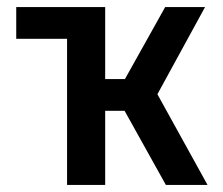

<svg xmlns="http://www.w3.org/2000/svg" viewBox="-20 -524 632 544"><path d="M26 -414H170V0H278V-210H333L450 0H568L426 -257L561 -504H448L334 -300H278V-504H26Z"/></svg>

Font: Finlandica Medium
Style: Regular
Weight: 500
Designer: Niklas Ekholm, Juho Hiilivirta, Jaakko Suomalainen
Foundry: Helsinki Type Studio
Version: Version 2.000;Glyphs 3.2 (3202)